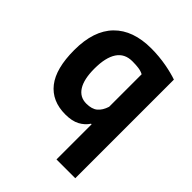

<svg xmlns="http://www.w3.org/2000/svg" viewBox="-202 -626 939 939"><g transform="rotate(45 268.0 -156.0)"><path d="M480 200H350V-43H346Q329 -17 300 -1.5Q271 14 225 14Q132 14 82.5 -49Q33 -112 33 -240Q33 -374 100.5 -443Q168 -512 294 -512Q321 -512 348 -509.5Q375 -507 399.5 -502.5Q424 -498 445 -492.5Q466 -487 480 -482ZM260 -96Q298 -96 318.5 -113Q339 -130 350 -164V-389Q335 -397 316 -399.5Q297 -402 273 -402Q220 -402 193.5 -362Q167 -322 167 -245Q167 -172 191 -134Q215 -96 260 -96Z"/></g></svg>

Font: PTSans
Style: Bold
Weight: 700
Designer: A.Korolkova, O.Umpeleva, V.Yefimov
Foundry: ParaType Ltd
Version: Version 2.003W OFL